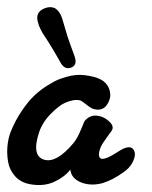

<svg xmlns="http://www.w3.org/2000/svg" viewBox="-60 -515 429 541"><path d="M64.9 -491.2Q81.1 -498 94.2 -492.2Q108.4 -483.9 115.2 -462.9Q117.2 -457.5 123.8 -433.8Q130.4 -410.2 138.2 -389.2Q140.1 -383.3 143.8 -373.8Q147.5 -364.3 149.7 -357.9Q151.9 -351.6 151.9 -350.1Q156.2 -331.5 142.1 -325.2Q121.1 -316.4 108.9 -341.8Q89.8 -375.5 76.2 -397Q73.7 -400.9 67.4 -410.4Q61 -419.9 58.8 -423.8Q56.6 -427.7 53.2 -434.8Q49.8 -441.9 47.9 -449.2Q37.1 -480 64.9 -491.2ZM274.9 -88.9Q305.7 -108.9 316.4 -93.3Q325.2 -80.1 313 -56.6Q304.2 -40.5 288.1 -29.8Q257.8 -7.8 229 1Q208 6.8 188.5 4.2Q168.9 1.5 155.8 -7.8Q140.1 -18.6 138.2 -37.1Q122.6 -16.6 92.8 -2.7Q63 11.2 23.9 3.9Q-2 -1 -17.6 -18.6Q-33.2 -36.1 -37.1 -58.6Q-41 -81.1 -39.1 -102.5Q-37.1 -124 -30.8 -141.1Q-17.6 -174.8 1 -202.1Q19.5 -229.5 36.6 -245.6Q53.7 -261.7 73.2 -273.9Q92.8 -286.1 105 -291Q117.2 -295.9 128.9 -298.8Q154.8 -306.2 178 -303.2Q201.2 -300.3 214.4 -295.2Q227.5 -290 233.9 -284.2Q244.6 -274.9 248.5 -261.7Q252.4 -248.5 249.5 -237.5Q246.6 -226.6 239.7 -217.5Q232.9 -208.5 221.7 -206.5Q210.4 -204.6 198.2 -210Q191.9 -213.4 183.1 -220.5Q174.3 -227.5 168.9 -230.7Q163.6 -233.9 151.9 -233.2Q140.1 -232.4 123 -225.1Q106.9 -218.3 83 -194.1Q59.1 -169.9 49.8 -141.1Q28.3 -75.2 64.9 -64.9Q99.6 -55.2 147 -111.8Q158.2 -125.5 167.7 -148.9Q177.2 -172.4 178.2 -173.8Q191.9 -190.4 211.2 -189.2Q230.5 -188 246.1 -174.3Q261.7 -160.6 255.9 -148.9Q255.4 -147.5 252.9 -144Q250.5 -140.6 244.6 -132.8Q238.8 -125 232.9 -116.2Q222.7 -102.1 219.5 -86.9Q216.3 -71.8 225.1 -67.9Q236.8 -64 274.9 -88.9Z"/></svg>

Font: Florida Vibes
Style: Regular
Weight: 400
Italic angle: -30°
Designer: Turbologo.com
Foundry: Turbologo.com
Version: Version 1.000;hotconv 1.0.109;makeotfexe 2.5.65596